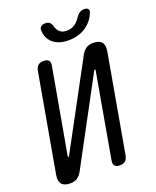

<svg xmlns="http://www.w3.org/2000/svg" viewBox="-172 -1049 943 1159"><g transform="rotate(-20 300.0 -470.0)"><path d="M446 -35Q442 -12 429 -1Q416 10 393 10Q371 10 361.5 -1Q352 -12 356 -35L452 -580Q451 -586 449 -586Q447 -586 446 -584.5Q445 -583 443 -580L153 -40Q140 -15 121.5 -2.5Q103 10 76 10Q37 10 21 -9.5Q5 -29 12 -68L123 -695Q127 -718 140 -729Q153 -740 175 -740Q198 -740 207.5 -729Q217 -718 213 -695L116 -150Q117 -144 119 -144Q122 -144 123 -145.5Q124 -147 125 -150L416 -690Q429 -715 447.5 -727.5Q466 -740 492 -740Q532 -740 548 -720.5Q564 -701 557 -662ZM225 -915Q224 -932 234 -941Q244 -950 263 -950Q274 -950 281 -947Q288 -944 293 -939Q301 -930 304 -918Q307 -906 313 -895Q330 -863 371 -863Q412 -863 442 -895Q451 -905 458.5 -916.5Q466 -928 476 -937Q484 -943 492 -946.5Q500 -950 512 -950Q531 -950 537.5 -941Q544 -932 537 -915Q521 -874 485 -845Q434 -805 362 -805Q290 -805 253 -845Q227 -874 225 -915Z"/></g></svg>

Font: Maple Mono
Style: Italic
Weight: 400
Italic angle: -10°
Monospace: yes
Designer: subframe7536
Version: Version 7.300